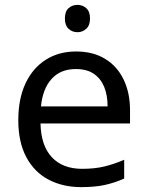

<svg xmlns="http://www.w3.org/2000/svg" viewBox="-20 -757 604 787"><path d="M298 -737Q318 -737 333.5 -723.5Q349 -710 349 -681Q349 -653 333.5 -639Q318 -625 298 -625Q276 -625 261 -639Q246 -653 246 -681Q246 -710 261 -723.5Q276 -737 298 -737ZM292 -546Q361 -546 410.5 -516Q460 -486 486.5 -431.5Q513 -377 513 -304V-251H146Q148 -160 192.5 -112.5Q237 -65 317 -65Q368 -65 407.5 -74.5Q447 -84 489 -102V-25Q448 -7 408 1.5Q368 10 313 10Q237 10 178.5 -21Q120 -52 87.5 -113.5Q55 -175 55 -264Q55 -352 84.5 -415Q114 -478 167.5 -512Q221 -546 292 -546ZM291 -474Q228 -474 191.5 -433.5Q155 -393 148 -321H421Q421 -367 407 -401Q393 -435 364.5 -454.5Q336 -474 291 -474Z"/></svg>

Font: lgurmukhi15
Style: Book
Weight: 400
Designer: Jelle Bosma - Monotype Design Team
Foundry: Monotype Imaging Inc.
Version: Version 2.003